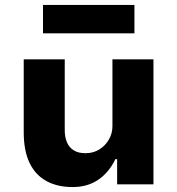

<svg xmlns="http://www.w3.org/2000/svg" viewBox="-20 -746 718 777"><path d="M274 11Q212 11 167.5 -13.5Q123 -38 99.5 -87Q76 -136 76 -212V-506H242V-219Q242 -191 251 -170Q260 -149 278.5 -137.5Q297 -126 326 -126Q357 -126 381.5 -141Q406 -156 420.5 -181Q435 -206 435 -235V-506H601V0H454V-102H447Q421 -48 377.5 -18.5Q334 11 274 11ZM154 -611V-726H524V-611Z"/></svg>

Font: Nunito Sans 6pt ExtraBold
Style: Regular
Weight: 800
Version: Version 3.101;gftools[0.9.27]